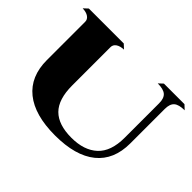

<svg xmlns="http://www.w3.org/2000/svg" viewBox="-153 -1003 1275 1275"><g transform="rotate(45 484.0 -365.5)"><path d="M968 -715Q914 -715 891 -695Q868 -675 868 -628V-304Q868 -150 768 -69Q668 12 477 12Q286 12 185.5 -69Q85 -150 85 -304V-664Q85 -686 65 -700Q45 -714 10 -715L40 -743H368L398 -715Q363 -714 343 -700Q323 -686 323 -664V-304Q323 -174 382.5 -114Q442 -54 565 -54Q683 -54 749 -115Q815 -176 815 -304V-628Q815 -675 792 -695Q769 -715 715 -715L745 -743H938Z"/></g></svg>

Font: FFF_Oezguer-Guendem
Style: Bold
Weight: 700
Designer: bBox Type GmbH
Foundry: bBox Type GmbH
Version: Version 1.004